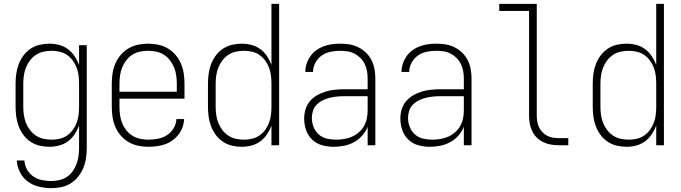

<svg xmlns="http://www.w3.org/2000/svg" viewBox="-20 -755 3540 998"><path d="M247 223Q215 223 183 215.5Q151 208 125 189Q99 170 84 140.5Q69 111 67 79H107Q108 104 120.5 126Q133 148 153 162Q173 176 197.5 181Q222 186 247 186Q268 186 289 181Q310 176 327.5 164.5Q345 153 357.5 135.5Q370 118 377.5 98Q385 78 388 57Q391 36 391 15V-102Q382 -78 367.5 -56.5Q353 -35 332.5 -20Q312 -5 287 1.5Q262 8 236 8Q211 8 185.5 2Q160 -4 138.5 -18.5Q117 -33 101.5 -54Q86 -75 77 -99Q68 -123 64.5 -148.5Q61 -174 61 -200V-320Q61 -346 64.5 -371.5Q68 -397 77 -421Q86 -445 101.5 -466Q117 -487 138.5 -501.5Q160 -516 185.5 -522Q211 -528 236 -528Q262 -528 287 -521.5Q312 -515 332.5 -500Q353 -485 367.5 -463.5Q382 -442 391 -418V-520H431V15Q431 41 427 67.5Q423 94 413 118Q403 142 386.5 163Q370 184 347.5 198Q325 212 299 217.5Q273 223 247 223ZM249 -29Q270 -29 291 -34Q312 -39 329 -51Q346 -63 358.5 -80Q371 -97 378.5 -117Q386 -137 388.5 -158Q391 -179 391 -200V-320Q391 -341 388.5 -362Q386 -383 378.5 -403Q371 -423 358.5 -440Q346 -457 329 -469Q312 -481 291 -486Q270 -491 249 -491Q228 -491 206.5 -486.5Q185 -482 167 -470Q149 -458 136 -441Q123 -424 115 -404Q107 -384 104 -362.5Q101 -341 101 -320V-200Q101 -179 104 -157.5Q107 -136 115 -116Q123 -96 136 -79Q149 -62 167 -50Q185 -38 206.5 -33.5Q228 -29 249 -29Z M751 8Q724 8 698 2.5Q672 -3 648.5 -16.5Q625 -30 607.5 -50.5Q590 -71 579.5 -95.5Q569 -120 565 -146.5Q561 -173 561 -200V-320Q561 -347 565 -373.5Q569 -400 579.5 -424.5Q590 -449 607.5 -469.5Q625 -490 648 -503.5Q671 -517 697 -522.5Q723 -528 750 -528Q777 -528 803 -522.5Q829 -517 852 -503.5Q875 -490 892.5 -469.5Q910 -449 920.5 -424.5Q931 -400 935 -373.5Q939 -347 939 -320V-242H601V-200Q601 -178 604 -156.5Q607 -135 615 -115Q623 -95 636.5 -78Q650 -61 668.5 -49.5Q687 -38 708.5 -33.5Q730 -29 751 -29Q776 -29 801.5 -34Q827 -39 848 -52.5Q869 -66 882.5 -88.5Q896 -111 897 -136H937Q936 -114 928.5 -93Q921 -72 907.5 -55Q894 -38 876 -25Q858 -12 837.5 -5Q817 2 795 5Q773 8 751 8ZM601 -278H899V-320Q899 -342 896 -363Q893 -384 885 -404Q877 -424 863.5 -441.5Q850 -459 832 -470.5Q814 -482 793 -486.5Q772 -491 750 -491Q728 -491 707 -486.5Q686 -482 668 -470.5Q650 -459 636.5 -441.5Q623 -424 615 -404Q607 -384 604 -363Q601 -342 601 -320Z M1236 8Q1211 8 1185.5 2Q1160 -4 1138.5 -18.5Q1117 -33 1101.5 -54Q1086 -75 1077 -99Q1068 -123 1064.5 -148.5Q1061 -174 1061 -200V-320Q1061 -346 1064.5 -371.5Q1068 -397 1077 -421Q1086 -445 1101.5 -466Q1117 -487 1138.5 -501.5Q1160 -516 1185.5 -522Q1211 -528 1236 -528Q1262 -528 1287 -521.5Q1312 -515 1332.5 -500Q1353 -485 1367.5 -463.5Q1382 -442 1391 -418V-735H1431V0H1391V-102Q1382 -78 1367.5 -56.5Q1353 -35 1332.5 -20Q1312 -5 1287 1.5Q1262 8 1236 8ZM1249 -29Q1270 -29 1291 -34Q1312 -39 1329 -51Q1346 -63 1358.5 -80Q1371 -97 1378.5 -117Q1386 -137 1388.5 -158Q1391 -179 1391 -200V-320Q1391 -341 1388.5 -362Q1386 -383 1378.5 -403Q1371 -423 1358.5 -440Q1346 -457 1329 -469Q1312 -481 1291 -486Q1270 -491 1249 -491Q1228 -491 1206.5 -486.5Q1185 -482 1167 -470Q1149 -458 1136 -441Q1123 -424 1115 -404Q1107 -384 1104 -362.5Q1101 -341 1101 -320V-200Q1101 -179 1104 -157.5Q1107 -136 1115 -116Q1123 -96 1136 -79Q1149 -62 1167 -50Q1185 -38 1206.5 -33.5Q1228 -29 1249 -29Z M1714 8Q1684 8 1654.5 0Q1625 -8 1603 -29Q1581 -50 1571 -79Q1561 -108 1561 -138Q1561 -163 1568 -186.5Q1575 -210 1590.5 -228.5Q1606 -247 1627.5 -259.5Q1649 -272 1672 -279Q1695 -286 1719.5 -288.5Q1744 -291 1768 -291H1891V-348Q1891 -367 1887.5 -386Q1884 -405 1875.5 -422.5Q1867 -440 1853.5 -453.5Q1840 -467 1823 -476Q1806 -485 1787 -488Q1768 -491 1748 -491Q1723 -491 1698 -486Q1673 -481 1652.5 -466.5Q1632 -452 1619.5 -429Q1607 -406 1607 -381H1567Q1567 -403 1574 -424Q1581 -445 1593.5 -463Q1606 -481 1624 -494Q1642 -507 1662.5 -514.5Q1683 -522 1704.5 -525Q1726 -528 1748 -528Q1773 -528 1797 -524Q1821 -520 1843 -509Q1865 -498 1882.5 -481Q1900 -464 1911 -442.5Q1922 -421 1926.5 -396.5Q1931 -372 1931 -348V0H1891V-96Q1881 -71 1862.5 -50Q1844 -29 1820 -16Q1796 -3 1769 2.5Q1742 8 1714 8ZM1727 -29Q1748 -29 1769 -32.5Q1790 -36 1809.5 -44.5Q1829 -53 1845 -67Q1861 -81 1871.5 -99Q1882 -117 1886.5 -138Q1891 -159 1891 -180V-255H1768Q1749 -255 1730 -253Q1711 -251 1693 -246.5Q1675 -242 1657.5 -233.5Q1640 -225 1626.5 -211.5Q1613 -198 1607 -179.5Q1601 -161 1601 -142Q1601 -118 1610 -95Q1619 -72 1637 -56Q1655 -40 1679 -34.5Q1703 -29 1727 -29Z M2214 8Q2184 8 2154.5 0Q2125 -8 2103 -29Q2081 -50 2071 -79Q2061 -108 2061 -138Q2061 -163 2068 -186.5Q2075 -210 2090.5 -228.5Q2106 -247 2127.5 -259.5Q2149 -272 2172 -279Q2195 -286 2219.5 -288.5Q2244 -291 2268 -291H2391V-348Q2391 -367 2387.5 -386Q2384 -405 2375.5 -422.5Q2367 -440 2353.5 -453.5Q2340 -467 2323 -476Q2306 -485 2287 -488Q2268 -491 2248 -491Q2223 -491 2198 -486Q2173 -481 2152.5 -466.5Q2132 -452 2119.5 -429Q2107 -406 2107 -381H2067Q2067 -403 2074 -424Q2081 -445 2093.5 -463Q2106 -481 2124 -494Q2142 -507 2162.5 -514.5Q2183 -522 2204.5 -525Q2226 -528 2248 -528Q2273 -528 2297 -524Q2321 -520 2343 -509Q2365 -498 2382.5 -481Q2400 -464 2411 -442.5Q2422 -421 2426.5 -396.5Q2431 -372 2431 -348V0H2391V-96Q2381 -71 2362.5 -50Q2344 -29 2320 -16Q2296 -3 2269 2.5Q2242 8 2214 8ZM2227 -29Q2248 -29 2269 -32.5Q2290 -36 2309.5 -44.5Q2329 -53 2345 -67Q2361 -81 2371.5 -99Q2382 -117 2386.5 -138Q2391 -159 2391 -180V-255H2268Q2249 -255 2230 -253Q2211 -251 2193 -246.5Q2175 -242 2157.5 -233.5Q2140 -225 2126.5 -211.5Q2113 -198 2107 -179.5Q2101 -161 2101 -142Q2101 -118 2110 -95Q2119 -72 2137 -56Q2155 -40 2179 -34.5Q2203 -29 2227 -29Z M2885 0Q2864 0 2843.5 -3.5Q2823 -7 2804 -16Q2785 -25 2770 -40Q2755 -55 2746 -74Q2737 -93 2733.5 -113.5Q2730 -134 2730 -155V-698H2575V-735H2770V-155Q2770 -139 2772.5 -123.5Q2775 -108 2781.5 -94Q2788 -80 2799 -68.5Q2810 -57 2824 -49.5Q2838 -42 2853.5 -39.5Q2869 -37 2885 -37H2934V0Z M3236 8Q3211 8 3185.5 2Q3160 -4 3138.5 -18.5Q3117 -33 3101.5 -54Q3086 -75 3077 -99Q3068 -123 3064.5 -148.5Q3061 -174 3061 -200V-320Q3061 -346 3064.5 -371.5Q3068 -397 3077 -421Q3086 -445 3101.5 -466Q3117 -487 3138.5 -501.5Q3160 -516 3185.5 -522Q3211 -528 3236 -528Q3262 -528 3287 -521.5Q3312 -515 3332.5 -500Q3353 -485 3367.5 -463.5Q3382 -442 3391 -418V-735H3431V0H3391V-102Q3382 -78 3367.5 -56.5Q3353 -35 3332.5 -20Q3312 -5 3287 1.5Q3262 8 3236 8ZM3249 -29Q3270 -29 3291 -34Q3312 -39 3329 -51Q3346 -63 3358.5 -80Q3371 -97 3378.5 -117Q3386 -137 3388.5 -158Q3391 -179 3391 -200V-320Q3391 -341 3388.5 -362Q3386 -383 3378.5 -403Q3371 -423 3358.5 -440Q3346 -457 3329 -469Q3312 -481 3291 -486Q3270 -491 3249 -491Q3228 -491 3206.5 -486.5Q3185 -482 3167 -470Q3149 -458 3136 -441Q3123 -424 3115 -404Q3107 -384 3104 -362.5Q3101 -341 3101 -320V-200Q3101 -179 3104 -157.5Q3107 -136 3115 -116Q3123 -96 3136 -79Q3149 -62 3167 -50Q3185 -38 3206.5 -33.5Q3228 -29 3249 -29Z"/></svg>

Font: Iosevka SS04 Extralight
Style: Regular
Weight: 200
Monospace: yes
Designer: Belleve Invis
Foundry: Belleve Invis
Version: Version 19.0.0; ttfautohint (v1.8.4)